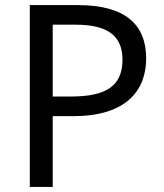

<svg xmlns="http://www.w3.org/2000/svg" viewBox="-20 -734 645 754"><path d="M286 -714H97V0H187V-278H269C483 -278 554 -386 554 -504C554 -637 473 -714 286 -714ZM278 -637C404 -637 461 -592 461 -500C461 -395 395 -355 259 -355H187V-637Z"/></svg>

Font: Noto Sans EgyptHiero
Style: Regular
Weight: 400
Designer: Monotype Design Team
Foundry: Monotype Imaging Inc.
Version: Version 2.002